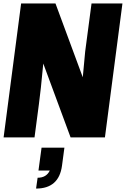

<svg xmlns="http://www.w3.org/2000/svg" viewBox="-20 -800 733 1118"><path d="M190 298 199 235Q250 235 270 193H204L222 60H355L341 165Q323 298 190 298ZM591 0H391L232 -430L218 -289Q213 -238 181 0H1L103 -780H303L462 -350L476 -500L513 -780H693Z"/></svg>

Font: Tanohe Sans ExtraBold
Style: Italic
Weight: 800
Designer: Village Type and Design LLC & Cristiano Sobral
Foundry: Cooper Hewitt Smithsonian Design Museum
Version: Version 1.00;September 29, 2021;FontCreator 13.0.0.2655 64-b